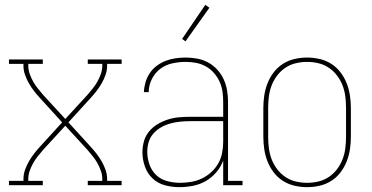

<svg xmlns="http://www.w3.org/2000/svg" viewBox="-20 -766 1540 794"><path d="M17 0V-18H77V-26Q77 -45 83.5 -63.5Q90 -82 99.5 -98.5Q109 -115 120.5 -130Q132 -145 145 -159L237 -260L145 -361Q132 -375 120.5 -390Q109 -405 99.5 -421.5Q90 -438 83.5 -456.5Q77 -475 77 -494V-502H17V-520H157V-502H97V-494Q97 -477 103 -460Q109 -443 117.5 -428Q126 -413 137 -399.5Q148 -386 159 -373L250 -274L341 -373Q352 -386 363 -399.5Q374 -413 382.5 -428Q391 -443 397 -460Q403 -477 403 -494V-502H343V-520H483V-502H423V-494Q423 -475 416.5 -456.5Q410 -438 400.5 -421.5Q391 -405 379.5 -390Q368 -375 355 -361L263 -260L355 -159Q368 -145 379.5 -130Q391 -115 400.5 -98.5Q410 -82 416.5 -63.5Q423 -45 423 -26V-18H483V0H343V-18H403V-26Q403 -43 397 -60Q391 -77 382.5 -92Q374 -107 363 -120.5Q352 -134 341 -147L250 -246L159 -147Q148 -134 137 -120.5Q126 -107 117.5 -92Q109 -77 103 -60Q97 -43 97 -26V-18H157V0Z M721 8Q691 8 661.5 0Q632 -8 610.5 -28.5Q589 -49 579 -78Q569 -107 569 -136Q569 -160 575.5 -182.5Q582 -205 597 -223Q612 -241 632.5 -253Q653 -265 675 -272Q697 -279 720.5 -281Q744 -283 767 -283H903V-345Q903 -366 900 -387.5Q897 -409 888 -428.5Q879 -448 864.5 -464.5Q850 -481 831 -491.5Q812 -502 791 -506Q770 -510 748 -510Q720 -510 692.5 -504Q665 -498 643 -481.5Q621 -465 608 -439Q595 -413 595 -385H575Q576 -406 582 -426.5Q588 -447 600 -464.5Q612 -482 629 -494.5Q646 -507 665.5 -514.5Q685 -522 706 -525Q727 -528 748 -528Q772 -528 796 -523.5Q820 -519 841 -507.5Q862 -496 878.5 -478Q895 -460 905 -438Q915 -416 919 -392.5Q923 -369 923 -345V-18H983V0H903V-102Q893 -75 874 -53Q855 -31 830.5 -17Q806 -3 777.5 2.5Q749 8 721 8ZM724 -10Q748 -10 771 -14Q794 -18 815 -28Q836 -38 853.5 -54Q871 -70 882.5 -90Q894 -110 898.5 -133.5Q903 -157 903 -180V-265H767Q747 -265 726 -263Q705 -261 685 -255.5Q665 -250 647 -240Q629 -230 615 -214.5Q601 -199 595 -179Q589 -159 589 -138Q589 -112 598 -86Q607 -60 626 -42Q645 -24 671.5 -17Q698 -10 724 -10ZM747 -595 733 -605 829 -746 846 -734Z M1250 8Q1224 8 1198 2Q1172 -4 1150 -18Q1128 -32 1112 -53Q1096 -74 1086.5 -98Q1077 -122 1073 -148Q1069 -174 1069 -200V-320Q1069 -346 1073 -372Q1077 -398 1086.5 -422Q1096 -446 1112 -467Q1128 -488 1150 -502Q1172 -516 1198 -522Q1224 -528 1250 -528Q1276 -528 1302 -522Q1328 -516 1350 -502Q1372 -488 1388 -467Q1404 -446 1413.5 -422Q1423 -398 1427 -372Q1431 -346 1431 -320V-200Q1431 -174 1427 -148Q1423 -122 1413.5 -98Q1404 -74 1388 -53Q1372 -32 1350 -18Q1328 -4 1302 2Q1276 8 1250 8ZM1250 -10Q1274 -10 1297 -15.5Q1320 -21 1339.5 -34Q1359 -47 1373.5 -66Q1388 -85 1396.5 -107Q1405 -129 1408 -152.5Q1411 -176 1411 -200V-320Q1411 -344 1408 -367.5Q1405 -391 1396.5 -413Q1388 -435 1373.5 -454Q1359 -473 1339.5 -486Q1320 -499 1297 -504.5Q1274 -510 1250 -510Q1226 -510 1203 -504.5Q1180 -499 1160.5 -486Q1141 -473 1126.5 -454Q1112 -435 1103.5 -413Q1095 -391 1092 -367.5Q1089 -344 1089 -320V-200Q1089 -176 1092 -152.5Q1095 -129 1103.5 -107Q1112 -85 1126.5 -66Q1141 -47 1160.5 -34Q1180 -21 1203 -15.5Q1226 -10 1250 -10Z"/></svg>

Font: Iosevka Curly Slab Thin
Style: Regular
Weight: 100
Monospace: yes
Designer: Belleve Invis
Foundry: Belleve Invis
Version: Version 22.1.2; ttfautohint (v1.8.4)